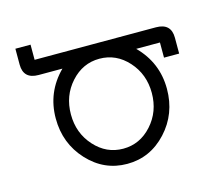

<svg xmlns="http://www.w3.org/2000/svg" viewBox="-95 -766 1020 896"><g transform="rotate(-15 415.0 -318.0)"><path d="M415 -63.5Q496.1 -63.5 553.2 -127Q610.4 -190.4 610.4 -280.8Q610.4 -371.1 553.2 -434.6Q496.1 -498 415 -498Q334 -498 276.9 -434.6Q219.7 -371.1 219.7 -280.8Q219.7 -190.4 276.9 -127Q334 -63.5 415 -63.5ZM415 9.8Q303.7 9.8 225.1 -75.2Q146.5 -160.2 146.5 -280.8Q146.5 -407.7 236.8 -498H122.1Q48.8 -498 48.8 -567.9V-644.5H122.1V-571.3H708Q781.2 -571.3 781.2 -501.5V-424.8H708V-498H593.3Q683.6 -407.7 683.6 -280.8Q683.6 -160.2 605 -75.2Q526.4 9.8 415 9.8Z"/></g></svg>

Font: Catrinity
Style: Regular
Weight: 400
Designer: Alexander Lange
Foundry: High-Logic / Made with FontCreator
Version: Version 2.090;May 20, 2024;FontCreator 15.0.0.2974 64-bit